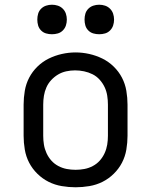

<svg xmlns="http://www.w3.org/2000/svg" viewBox="-20 -785 640 813"><path d="M300 8Q271 8 241.5 3Q212 -2 186 -15Q160 -28 138.5 -49Q117 -70 103.5 -96Q90 -122 85 -151.5Q80 -181 80 -210V-342Q80 -371 85 -400.5Q90 -430 103.5 -456Q117 -482 138.5 -503Q160 -524 186.5 -537Q213 -550 242 -556.5Q271 -563 300 -563Q329 -563 358 -556.5Q387 -550 413.5 -537Q440 -524 461.5 -503Q483 -482 496.5 -456Q510 -430 515 -400.5Q520 -371 520 -342V-210Q520 -181 515 -151.5Q510 -122 496.5 -96Q483 -70 461.5 -49Q440 -28 414 -15Q388 -2 358.5 3Q329 8 300 8ZM300 -66Q319 -66 337.5 -69.5Q356 -73 373 -82Q390 -91 402.5 -105Q415 -119 423 -136.5Q431 -154 434 -172.5Q437 -191 437 -210V-342Q437 -361 434 -380Q431 -399 423 -416Q415 -433 402 -447.5Q389 -462 372 -470.5Q355 -479 336 -483Q317 -487 298 -487Q279 -487 260.5 -483Q242 -479 226 -469.5Q210 -460 197 -446Q184 -432 176.5 -415Q169 -398 166 -379.5Q163 -361 163 -342V-210Q163 -191 166 -172.5Q169 -154 177 -136.5Q185 -119 197.5 -105Q210 -91 227 -82Q244 -73 262.5 -69.5Q281 -66 300 -66ZM400 -640Q387 -640 375 -643.5Q363 -647 354 -656Q345 -665 341.5 -677Q338 -689 338 -702Q338 -715 341.5 -727Q345 -739 354 -748Q363 -757 375 -761Q387 -765 400 -765Q413 -765 425 -761Q437 -757 446 -748Q455 -739 459 -727Q463 -715 463 -702Q463 -689 459 -677Q455 -665 446 -656Q437 -647 425 -643.5Q413 -640 400 -640ZM200 -640Q187 -640 175 -643.5Q163 -647 154 -656Q145 -665 141.5 -677Q138 -689 138 -702Q138 -715 141.5 -727Q145 -739 154 -748Q163 -757 175 -761Q187 -765 200 -765Q213 -765 225 -761Q237 -757 246 -748Q255 -739 259 -727Q263 -715 263 -702Q263 -689 259 -677Q255 -665 246 -656Q237 -647 225 -643.5Q213 -640 200 -640Z"/></svg>

Font: Monocode
Style: Regular
Weight: 400
Designer: Belleve Invis
Foundry: Belleve Invis
Version: Version 16.1.0; ttfautohint (v1.8.4)